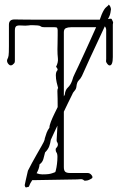

<svg xmlns="http://www.w3.org/2000/svg" viewBox="-20 -786 524 839"><path d="M106 30Q99 32 94.5 33Q90 34 88 23Q90 15 92.5 1.5Q95 -12 102 -40Q109 -54 119.5 -73.5Q130 -93 141.5 -113Q153 -133 161 -147Q166 -155 171 -165.5Q176 -176 176 -182Q180 -196 184 -206.5Q188 -217 196 -228Q196 -238 202.5 -254.5Q209 -271 217.5 -288.5Q226 -306 232 -318Q232 -361 231 -379.5Q230 -398 234 -401Q231 -411 227.5 -426.5Q224 -442 224 -457Q224 -472 231 -479Q233 -482 230.5 -486.5Q228 -491 225 -494Q235 -514 233 -531Q231 -548 231 -570Q231 -575 231.5 -594Q232 -613 232 -631.5Q232 -650 232 -655Q231 -663 229 -665Q227 -667 219 -667H179Q173 -667 167 -667.5Q161 -668 156 -672Q154 -674 143 -675Q132 -676 121 -676Q110 -676 106 -675Q90 -673 76 -674.5Q62 -676 53.5 -673Q45 -670 45 -653Q45 -596 45 -569.5Q45 -543 45 -533.5Q45 -524 45 -519Q45 -513 42 -509.5Q39 -506 35 -503Q29 -499 23 -501Q15 -506 12 -514Q9 -522 13 -529Q16 -534 17.5 -543.5Q19 -553 19 -583Q19 -613 19 -678Q19 -701 43 -701Q86 -700 176.5 -700Q267 -700 416 -700Q421 -714 424 -722Q435 -748 444.5 -755Q454 -762 455 -766Q463 -760 465 -746Q464 -739 462.5 -730Q461 -721 457 -713Q455 -708 452 -703H454Q463 -705 466 -704Q469 -703 473 -692Q475 -689 474 -685.5Q473 -682 473 -679V-537Q473 -500 459 -500Q455 -500 451 -504.5Q447 -509 445 -513Q443 -516 443.5 -520.5Q444 -525 444 -529V-655Q444 -664 438 -671Q420 -632 404.5 -599Q389 -566 373 -531.5Q357 -497 338 -454Q332 -442 324 -434.5Q316 -427 314 -408Q313 -397 305.5 -389Q298 -381 295 -372Q286 -354 277 -335.5Q268 -317 259 -298V-56Q259 -41 265 -35.5Q271 -30 287 -30H363Q373 -30 380 -21Q387 -12 382 -7Q373 -1 364 2Q360 3 355 3.5Q350 4 348 3Q341 -4 332 -3Q323 -2 317 -2L140 1Q135 1 130.5 1Q126 1 121 1Q116 8 112.5 15Q109 22 106 30ZM259 -645V-365Q261 -368 263 -372Q265 -393 276.5 -403.5Q288 -414 295 -433Q299 -449 307.5 -465.5Q316 -482 323 -498Q339 -532 350.5 -557.5Q362 -583 373.5 -608Q385 -633 400 -667H290Q277 -667 268 -663Q259 -659 259 -645ZM153 -68Q152 -57 148.5 -47.5Q145 -38 140 -29Q152 -24 165 -24Q184 -24 193.5 -25.5Q203 -27 211 -30Q218 -32 220.5 -33.5Q223 -35 224 -42Q227 -53 229 -69.5Q231 -86 231 -100.5Q231 -115 226 -121Q224 -124 223.5 -129.5Q223 -135 224 -137Q239 -152 229 -166Q227 -169 227.5 -174Q228 -179 228 -183Q230 -211 231 -237Q224 -222 216.5 -206.5Q209 -191 202 -175Q200 -160 195 -146.5Q190 -133 177 -120Q174 -106 169.5 -91Q165 -76 153 -68Z"/></svg>

Font: Sankofa Display
Style: Regular
Weight: 400
Designer: Batsirai Madzonga
Foundry: Batsirai Madzonga
Version: Version 1.000; ttfautohint (v1.8.4.7-5d5b)